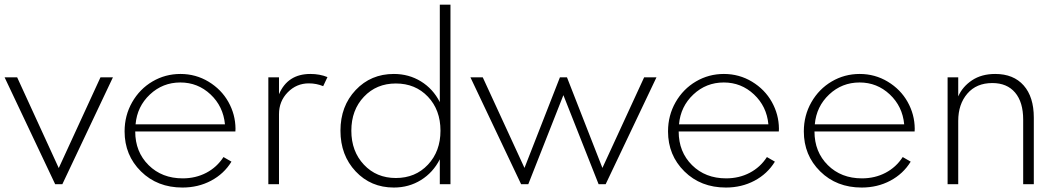

<svg xmlns="http://www.w3.org/2000/svg" viewBox="-20 -802 4605 836"><path d="M0 -465.3H54.7L235.8 -70.3L417.5 -465.3H471.7L251.5 0H220.2Z M522.5 -230Q522.5 -299.3 555.4 -356.9Q588.4 -414.6 644 -447.3Q699.7 -480 765.6 -480Q832.5 -480 888.2 -446.3Q943.8 -412.6 974.4 -358.2Q1004.9 -303.7 1005.4 -241.7Q1005.4 -233.4 1004.9 -229.5H568.8Q568.8 -140.6 627 -83Q685.1 -25.4 775.4 -25.4Q832 -25.4 878.2 -49.6Q924.3 -73.7 953.1 -118.2L987.8 -98.1Q955.1 -44.9 898.9 -15.1Q842.8 14.6 774.4 14.6Q665 14.6 593.8 -55.7Q522.5 -126 522.5 -230ZM765.1 -442.9Q688.5 -442.9 632.8 -390.6Q577.1 -338.4 570.3 -260.7H959.5Q952.1 -338.9 896.7 -390.9Q841.3 -442.9 765.1 -442.9Z M1148.4 0V-465.3H1194.8V-391.6Q1232.4 -480 1331.5 -480Q1372.6 -480 1405.8 -466.3L1387.2 -426.8Q1357.9 -439 1324.7 -439Q1271 -439 1232.9 -400.1Q1194.8 -361.3 1194.8 -304.7V0Z M1694.8 14.6Q1594.7 14.6 1528.6 -55.7Q1462.4 -126 1462.4 -232.9Q1462.4 -339.8 1528.6 -409.9Q1594.7 -480 1694.8 -480Q1760.3 -480 1813 -447.5Q1865.7 -415 1895 -357.4V-781.7H1941.4V0H1895V-108.4Q1865.7 -50.8 1813 -18.1Q1760.3 14.6 1694.8 14.6ZM1703.6 -26.9Q1788.6 -26.9 1843.3 -85Q1897.9 -143.1 1897.9 -232.9Q1897.9 -323.2 1843.3 -380.9Q1788.6 -438.5 1703.6 -438.5Q1619.1 -438.5 1564.5 -380.6Q1509.8 -322.8 1509.8 -232.9Q1509.8 -143.1 1564.5 -85Q1619.1 -26.9 1703.6 -26.9Z M2028.3 -465.3H2082L2263.7 -70.8L2418 -465.3H2448.7L2603 -70.8L2784.7 -465.3H2838.4L2617.2 0H2586.4L2433.1 -387.7L2280.3 0H2249Z M2888.7 -230Q2888.7 -299.3 2921.6 -356.9Q2954.6 -414.6 3010.3 -447.3Q3065.9 -480 3131.8 -480Q3198.7 -480 3254.4 -446.3Q3310.1 -412.6 3340.6 -358.2Q3371.1 -303.7 3371.6 -241.7Q3371.6 -233.4 3371.1 -229.5H2935.1Q2935.1 -140.6 2993.2 -83Q3051.3 -25.4 3141.6 -25.4Q3198.2 -25.4 3244.4 -49.6Q3290.5 -73.7 3319.3 -118.2L3354 -98.1Q3321.3 -44.9 3265.1 -15.1Q3209 14.6 3140.6 14.6Q3031.2 14.6 2960 -55.7Q2888.7 -126 2888.7 -230ZM3131.3 -442.9Q3054.7 -442.9 2999 -390.6Q2943.4 -338.4 2936.5 -260.7H3325.7Q3318.4 -338.9 3262.9 -390.9Q3207.5 -442.9 3131.3 -442.9Z M3480 -230Q3480 -299.3 3512.9 -356.9Q3545.9 -414.6 3601.6 -447.3Q3657.2 -480 3723.1 -480Q3790 -480 3845.7 -446.3Q3901.4 -412.6 3931.9 -358.2Q3962.4 -303.7 3962.9 -241.7Q3962.9 -233.4 3962.4 -229.5H3526.4Q3526.4 -140.6 3584.5 -83Q3642.6 -25.4 3732.9 -25.4Q3789.6 -25.4 3835.7 -49.6Q3881.8 -73.7 3910.6 -118.2L3945.3 -98.1Q3912.6 -44.9 3856.4 -15.1Q3800.3 14.6 3731.9 14.6Q3622.6 14.6 3551.3 -55.7Q3480 -126 3480 -230ZM3722.7 -442.9Q3646 -442.9 3590.3 -390.6Q3534.7 -338.4 3527.8 -260.7H3917Q3909.7 -338.9 3854.2 -390.9Q3798.8 -442.9 3722.7 -442.9Z M4106 -465.3H4152.3V-382.3Q4170.9 -424.8 4212.4 -452.4Q4253.9 -480 4313.5 -480Q4393.1 -480 4437.3 -429.9Q4481.4 -379.9 4481.4 -289.6V0H4435.1V-281.2Q4435.1 -357.4 4399.9 -398.9Q4364.7 -440.4 4300.8 -440.4Q4231.4 -440.4 4191.9 -394.3Q4152.3 -348.1 4152.3 -275.9V0H4106Z"/></svg>

Font: Spartan MB Light
Style: Regular
Weight: 300
Designer: Matt Bailey, Mirko Velimirovic
Foundry: Matt Bailey
Version: Version 1.005